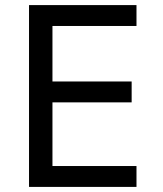

<svg xmlns="http://www.w3.org/2000/svg" viewBox="-20 -734 640 754"><path d="M94 -714H516V-632H186V-414H497V-332H186V-82H516V0H94Z"/></svg>

Font: Noto Sans Mono UI
Style: Regular
Weight: 400
Monospace: yes
Designer: Monotype Design team
Foundry: Monotype Imaging Inc.
Version: Version 1.000